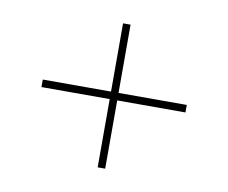

<svg xmlns="http://www.w3.org/2000/svg" viewBox="-59 -655 717 604"><g transform="rotate(10 300.0 -353.0)"><path d="M288 -123V-341H70V-365H288V-583H312V-365H530V-341H312V-123Z"/></g></svg>

Font: Noto Sans Mono Thin
Style: Regular
Weight: 100
Designer: Monotype Design Team
Foundry: Monotype Imaging Inc.
Version: Version 2.014